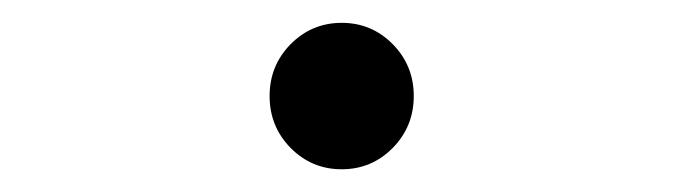

<svg xmlns="http://www.w3.org/2000/svg" viewBox="-20 -149 602 169"><path d="M235.8 -18.8Q217.3 -37.6 217.3 -64.5Q217.3 -91.3 235.8 -110.1Q254.4 -128.9 280.8 -128.9Q307.1 -128.9 325.7 -110.1Q344.2 -91.3 344.2 -64.5Q344.2 -37.6 325.7 -18.8Q307.1 0 280.8 0Q254.4 0 235.8 -18.8Z"/></svg>

Font: NovaMono
Style: Regular
Weight: 400
Monospace: yes
Version: Version 1.2